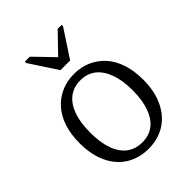

<svg xmlns="http://www.w3.org/2000/svg" viewBox="-214 -843 960 960"><g transform="rotate(-45 266.0 -363.0)"><path d="M232 -580H300L396 -726V-736H368L256 -620H283L171 -736H136V-726ZM491 -254Q491 -172 462.5 -112.5Q434 -53 383.5 -21.5Q333 10 266 10Q199 10 148 -21.5Q97 -53 69 -112.5Q41 -172 41 -254Q41 -316 57 -365Q73 -414 103 -448Q133 -482 174.5 -500.5Q216 -519 266 -519Q316 -519 357.5 -500.5Q399 -482 429 -448Q459 -414 475 -365Q491 -316 491 -254ZM116 -254Q116 -184 133.5 -135Q151 -86 184.5 -60.5Q218 -35 266 -35Q314 -35 347 -60Q380 -85 398 -134.5Q416 -184 416 -254Q416 -324 398 -373Q380 -422 347 -448Q314 -474 266 -474Q218 -474 184.5 -448Q151 -422 133.5 -373Q116 -324 116 -254Z"/></g></svg>

Font: Roboto Serif 28pt Condensed Light
Style: Regular
Weight: 300
Width: 3
Designer: Greg Gazdowicz
Foundry: Commercial Type
Version: Version 1.008